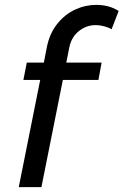

<svg xmlns="http://www.w3.org/2000/svg" viewBox="-20 -768 507 788"><path d="M265 -576 252 -511H397L384 -440H238L150 0H57L145 -440H76L90 -511H160L172 -573Q183 -630 214.5 -669.5Q246 -709 288 -728.5Q330 -748 375 -748Q428 -748 467 -723L438 -648Q424 -656 406 -660.5Q388 -665 373 -665Q335 -665 304.5 -641Q274 -617 265 -576Z"/></svg>

Font: TypoPRO Montserrat
Style: Italic
Weight: 400
Italic angle: -11.3°
Designer: Julieta Ulanovsky
Foundry: Julieta Ulanovsky
Version: Version 6.001